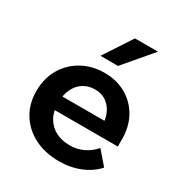

<svg xmlns="http://www.w3.org/2000/svg" viewBox="-181 -889 971 1033"><g transform="rotate(30 305.0 -372.5)"><path d="M492 -157 562 -76Q524 -33 464.5 -8.5Q405 16 333 16Q246 16 180 -18Q114 -52 77 -112Q40 -172 40 -251Q40 -330 75.5 -390.5Q111 -451 172.5 -485Q234 -519 311 -519Q386 -519 444.5 -485.5Q503 -452 536 -393Q569 -334 569 -256V-250H440V-264Q440 -310 423.5 -344Q407 -378 378.5 -397Q350 -416 311 -416Q270 -416 239 -396.5Q208 -377 190.5 -340.5Q173 -304 173 -254Q173 -201 194.5 -163.5Q216 -126 253.5 -106.5Q291 -87 340 -87Q430 -87 492 -157ZM569 -211H125V-295H553L569 -256ZM501 -761 353 -587H244L358 -761Z"/></g></svg>

Font: Wix Madefor Display
Style: Bold
Weight: 700
Designer: Dalton Maag Ltd
Foundry: Dalton Maag Ltd
Version: Version 3.100